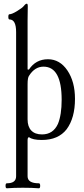

<svg xmlns="http://www.w3.org/2000/svg" viewBox="-20 -745 451 1037"><path d="M17 272Q10 272 10 258.5Q10 245 17 245Q67 245 67 207V-572Q67 -640 31 -640Q25 -640 25 -654Q25 -668 31 -668Q44 -668 72 -685Q100 -702 109 -713Q118 -725 125 -725Q130 -725 130 -711Q129 -679 129 -635V-370L136 -369Q173 -425 239 -425Q303 -425 344 -364.5Q385 -304 385 -211Q385 -108 340 -47Q295 11 206 11Q156 11 137 -4Q129 -4 129 13V207Q129 245 190 245Q197 245 197 258.5Q197 272 190 272Q154 269 103 269Q54 269 17 272ZM207 -19Q267 -19 293 -76Q313 -125 313 -206Q313 -385 215 -385Q168 -385 137 -336Q129 -326 129 -290V-100Q129 -61 149 -40Q169 -19 207 -19Z"/></svg>

Font: Junicode Cond Light
Style: Regular
Weight: 300
Width: 3
Designer: Peter S. Baker
Version: Version 2.201